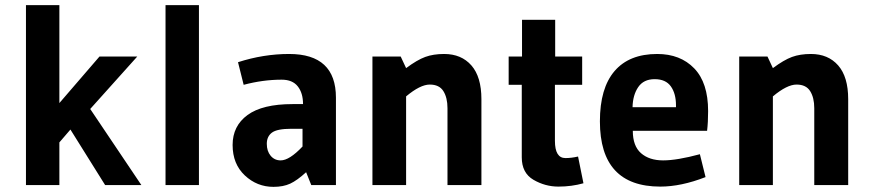

<svg xmlns="http://www.w3.org/2000/svg" viewBox="-20 -720 3401 747"><path d="M81 -700H211V-319L367 -500H514L331 -296L530 0H389L254 -216L211 -166V0H81Z M754 0H624V-700H754Z M1191 0 1171 -50Q1136 -18 1109 -5.5Q1082 7 1044 7Q980 7 932.5 -37.5Q885 -82 885 -156Q885 -230 943 -272.5Q1001 -315 1118 -315H1159Q1159 -358 1138.5 -384Q1118 -410 1076 -410Q1003 -410 928 -390L906 -478Q1005 -510 1105 -510Q1287 -510 1287 -340V0ZM1157 -219H1114Q1058 -219 1038 -204Q1018 -189 1018 -160.5Q1018 -132 1033 -114Q1048 -96 1072 -96Q1106 -96 1157 -150Z M1853 0H1721V-299Q1721 -340 1705 -365.5Q1689 -391 1652 -391Q1615 -391 1560 -345V0H1429V-500H1539L1560 -455Q1603 -487 1634.5 -498.5Q1666 -510 1708 -510Q1775 -510 1814 -465.5Q1853 -421 1853 -334Z M2010 -108V-390H1959V-500H2011V-643H2140V-500H2245V-390H2139V-172Q2139 -105 2180 -105Q2203 -105 2229 -111L2250 -7Q2204 6 2152.5 6Q2101 6 2055.5 -20.5Q2010 -47 2010 -108Z M2725 -31Q2630 6 2549 6Q2314 6 2314 -248Q2314 -377 2371 -443.5Q2428 -510 2537 -510Q2627 -510 2681 -454Q2735 -398 2735 -288Q2735 -244 2731 -211H2442Q2442 -152 2474 -124Q2506 -96 2560 -96Q2614 -96 2703 -120ZM2610 -303V-310Q2610 -356 2590 -384Q2570 -412 2527 -412Q2484 -412 2463 -381Q2442 -350 2441 -303Z M3280 0H3148V-299Q3148 -340 3132 -365.5Q3116 -391 3079 -391Q3042 -391 2987 -345V0H2856V-500H2966L2987 -455Q3030 -487 3061.5 -498.5Q3093 -510 3135 -510Q3202 -510 3241 -465.5Q3280 -421 3280 -334Z"/></svg>

Font: Gudea
Style: Bold
Weight: 700
Designer: Agustina Mingote
Foundry: Agustina Mingote
Version: Version 1.002